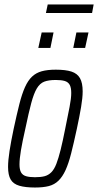

<svg xmlns="http://www.w3.org/2000/svg" viewBox="-20 -829 438 857"><path d="M136 8Q93 8 66 0Q39 -8 27.5 -28Q16 -48 16 -84Q16 -113 22.5 -155Q29 -197 41 -254Q55 -319 66.5 -364.5Q78 -410 91.5 -440Q105 -470 123 -487Q141 -504 166.5 -511Q192 -518 229 -518Q273 -518 299 -509.5Q325 -501 337 -480Q349 -459 349 -421Q349 -393 342 -351.5Q335 -310 323 -254Q309 -189 297.5 -144Q286 -99 272.5 -69.5Q259 -40 241 -22.5Q223 -5 198 1.5Q173 8 136 8ZM136 -38Q162 -38 179 -42.5Q196 -47 209 -60Q222 -73 231.5 -97.5Q241 -122 250.5 -160Q260 -198 271 -254Q283 -313 290.5 -351.5Q298 -390 298 -414Q298 -438 291 -450.5Q284 -463 269 -467.5Q254 -472 229 -472Q197 -472 177.5 -464.5Q158 -457 144.5 -434.5Q131 -412 119.5 -369Q108 -326 93 -254Q80 -197 73.5 -158.5Q67 -120 67 -95Q67 -72 74 -59.5Q81 -47 96.5 -42.5Q112 -38 136 -38ZM307 -615 321 -684H375L360 -615ZM151 -615 166 -684H219L205 -615ZM185 -771 193 -809H398L391 -771Z"/></svg>

Font: Saira ExtraCondensed Light
Style: Italic
Weight: 300
Width: 2
Italic angle: -12°
Designer: Hector Gatti with collaboration of the Omnibus-Type team
Foundry: Omnibus-Type
Version: Version 1.101